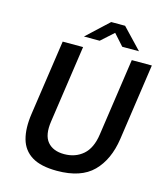

<svg xmlns="http://www.w3.org/2000/svg" viewBox="-131 -1005 958 1114"><g transform="rotate(15 348.0 -448.0)"><path d="M316 10Q219 10 165 -23.2Q111 -56.5 93.5 -119.2Q76 -182 89 -271L155 -723H277.5L210 -258.5Q197.5 -174.5 231 -134.5Q264.5 -94.5 331.5 -94.5Q398.5 -94.5 444.5 -134.2Q490.5 -174 502.5 -258.5L570 -723H690.5L624 -264Q605 -135.5 532.5 -62.8Q460 10 316 10ZM266.5 -783.5 397.5 -905.5H481L597 -783.5H496.5L436 -851L361 -783.5Z"/></g></svg>

Font: Public Sans SemiBold
Style: Italic
Weight: 600
Italic angle: -8°
Designer: The Public Sans project authors (U.S. Web Design System). Libre Franklin designed by Pablo Impallari and Rodrigo Fuenzal
Version: Version 1.007; ttfautohint (v1.8.1) -l 8 -r 50 -G 200 -x 14 